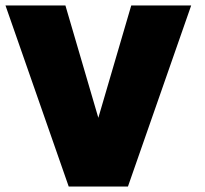

<svg xmlns="http://www.w3.org/2000/svg" viewBox="-20 -680 749 700"><path d="M446.5 0H230.5L0 -660H218.5L338.5 -250.5L458.5 -660H677Z"/></svg>

Font: League Spartan Thin Black
Style: Regular
Weight: 900
Version: Version 2.002